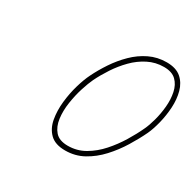

<svg xmlns="http://www.w3.org/2000/svg" viewBox="-127 -691 870 851"><g transform="rotate(30 308.0 -265.0)"><path d="M580 -234Q580 -234 580 -234Q580 -234 580 -234Q580 -234 580 -234Q580 -234 580 -234Q561 -194 534 -150Q507 -106 472 -68Q437 -30 394.5 -6.5Q352 17 301 17Q250 17 223.5 -9Q197 -35 189.5 -76.5Q182 -118 187 -165Q192 -212 204.5 -254.5Q217 -297 231 -325Q231 -325 231 -325Q231 -325 231 -325Q231 -325 231 -325Q231 -325 231 -325Q250 -364 276 -403Q302 -442 335.5 -475Q369 -508 409.5 -527.5Q450 -547 497 -547Q545 -547 571.5 -524Q598 -501 608 -464Q618 -427 615.5 -384.5Q613 -342 603 -302Q593 -262 580 -234ZM253 -315Q253 -315 253 -315Q253 -315 253 -315Q253 -315 253 -315Q253 -315 253 -315Q242 -292 230 -254.5Q218 -217 211.5 -174Q205 -131 210 -93Q215 -55 236 -31Q257 -7 301 -7Q348 -7 387.5 -30Q427 -53 459 -89Q491 -125 516 -166Q541 -207 558 -244Q558 -244 558 -244Q558 -244 558 -244Q558 -244 558 -244Q569 -267 578.5 -302Q588 -337 591.5 -375Q595 -413 588 -447Q581 -481 559.5 -502Q538 -523 497 -523Q454 -523 416.5 -504Q379 -485 348.5 -454Q318 -423 294 -386.5Q270 -350 253 -315Z"/></g></svg>

Font: FRB American Cursive Light
Style: Italic
Weight: 300
Italic angle: -25°
Version: Version 2.0;Modular Font Editor K font №1